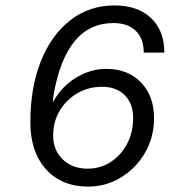

<svg xmlns="http://www.w3.org/2000/svg" viewBox="-20 -680 626 708"><path d="M92 -229Q92 -358 131 -455Q170 -552 240 -606Q310 -660 402 -660Q488 -660 537 -613.5Q586 -567 586 -486H510Q510 -538 480.5 -566.5Q451 -595 398 -595Q225 -595 178 -333Q176 -322 175 -303Q206 -360 259.5 -393Q313 -426 372 -426Q452 -426 500 -376Q548 -326 548 -244Q548 -175 515.5 -118Q483 -61 427.5 -26.5Q372 8 305 8Q207 8 149.5 -56Q92 -120 92 -229ZM176 -180Q176 -126 211.5 -92Q247 -58 303 -58Q350 -58 388 -82.5Q426 -107 448.5 -149.5Q471 -192 471 -245Q471 -298 440 -329Q409 -360 356 -360Q306 -360 265 -336Q224 -312 200 -271.5Q176 -231 176 -180Z"/></svg>

Font: Overused Grotesk
Style: Italic
Weight: 400
Italic angle: -10°
Version: Version 0.003